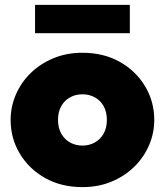

<svg xmlns="http://www.w3.org/2000/svg" viewBox="-20 -751 675 786"><path d="M317.5 15Q230.5 15 164.2 -22.5Q98 -60 60.8 -122.5Q23.5 -185 23.5 -260Q23.5 -314 44.8 -363.5Q66 -413 105.2 -451.5Q144.5 -490 198.5 -512.5Q252.5 -535 317.5 -535Q404.5 -535 470.8 -497.5Q537 -460 574.2 -397.5Q611.5 -335 611.5 -260Q611.5 -206 590.2 -156.5Q569 -107 529.8 -68.5Q490.5 -30 436.8 -7.5Q383 15 317.5 15ZM317.5 -155Q345.5 -155 368.2 -167.8Q391 -180.5 404.2 -204Q417.5 -227.5 417.5 -260Q417.5 -292.5 404.5 -316Q391.5 -339.5 368.8 -352.2Q346 -365 317.5 -365Q289 -365 266.2 -352.2Q243.5 -339.5 230.5 -316Q217.5 -292.5 217.5 -260Q217.5 -227.5 230.8 -204Q244 -180.5 266.8 -167.8Q289.5 -155 317.5 -155ZM123.5 -615V-731H511.5V-615Z"/></svg>

Font: Geologica Cursive Black
Style: Regular
Weight: 900
Designer: Sindre Bremnes, Frode Helland
Foundry: Monokrom Skriftforlag AS
Version: Version 1.010;gftools[0.9.28]